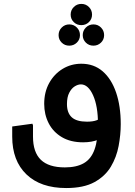

<svg xmlns="http://www.w3.org/2000/svg" viewBox="-20 -719 682 970"><path d="M314.3 231Q185.3 231 113.5 162Q41.7 93 41.7 -29H146.7Q146.7 50 186.3 88.3Q226 126.7 307.7 126.7Q366.7 126.7 403.7 105.3Q440.7 84 457.8 35.8Q475 -12.3 475 -92H590Q590 -38.3 579.3 18.3Q568.7 75 540 123.2Q511.3 171.3 457 201.2Q402.7 231 314.3 231ZM41.7 -29V-80L143.7 -94L146.7 -86V-29ZM400 0Q336.7 0 292.7 -26Q248.7 -52 226 -96.2Q203.3 -140.3 203.3 -194.3Q203.3 -254 228.5 -299.5Q253.7 -345 296.3 -371Q339 -397 391 -397Q454.3 -397 498.7 -358.7Q543 -320.3 566.5 -251.7Q590 -183 590 -92H475Q475 -183 450.2 -237.8Q425.3 -292.7 388.7 -292.7Q373.7 -292.7 357.3 -282.5Q341 -272.3 329.7 -250.3Q318.3 -228.3 318.3 -193.3Q318.3 -148.7 342.5 -126.5Q366.7 -104.3 419.7 -104.3Q449.7 -104.3 468.5 -111.5Q487.3 -118.7 501.3 -134L528 -50.3Q508.7 -27 476.7 -13.5Q444.7 0 400 0ZM329.9 -488.3Q307.3 -488.3 291.7 -503.7Q276 -519 276 -541.5Q276 -564.1 291.8 -579.9Q307.6 -595.7 330.1 -595.7Q352.7 -595.7 368.3 -579.9Q384 -564.1 384 -541.5Q384 -519 368.2 -503.7Q352.4 -488.3 329.9 -488.3ZM451.9 -488.3Q429.3 -488.3 413.7 -503.7Q398 -519 398 -541.5Q398 -564.1 413.8 -579.9Q429.6 -595.7 452.1 -595.7Q474.7 -595.7 490.3 -579.9Q506 -564.1 506 -541.5Q506 -519 490.2 -503.7Q474.4 -488.3 451.9 -488.3ZM390.9 -592Q368.3 -592 352.7 -607.3Q337 -622.7 337 -645.2Q337 -667.8 352.8 -683.5Q368.6 -699.3 391.1 -699.3Q413.7 -699.3 429.3 -683.5Q445 -667.8 445 -645.2Q445 -622.7 429.2 -607.3Q413.4 -592 390.9 -592Z"/></svg>

Font: Fustat
Style: Regular
Weight: 400
Designer: Mohamed Gaber, Khaled Hosny, Laura Garcia Mut
Foundry: Kief Type Foundry, Alif Type Foundry, Hard Type Foundry
Version: Version 1.007